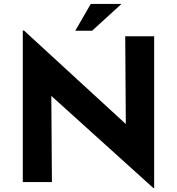

<svg xmlns="http://www.w3.org/2000/svg" viewBox="-20 -919 893 969"><path d="M754 30 239 -435 242 0H95V-765H101L615 -293L612 -736H758V30ZM593 -899 445 -764H360L438 -899Z"/></svg>

Font: Reem Kufi Ink
Style: Bold
Weight: 700
Designer: Khaled Hosny
Version: Version 1.002